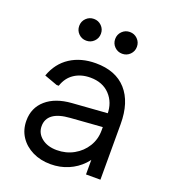

<svg xmlns="http://www.w3.org/2000/svg" viewBox="-132 -805 807 913"><g transform="rotate(20 271.0 -348.0)"><path d="M228 12Q177 12 136.5 -8Q96 -28 73 -63Q50 -98 50 -144Q50 -209 96.5 -249.5Q143 -290 225 -296L417 -310V-240L242 -227Q184 -223 155.5 -202Q127 -181 127 -144Q127 -108 156.5 -84.5Q186 -61 233 -61Q280 -61 318.5 -82.5Q357 -104 379.5 -140.5Q402 -177 402 -222V-303Q402 -363 365.5 -401.5Q329 -440 267 -440Q220 -440 186 -417.5Q152 -395 138 -352H127L61 -376Q85 -443 139 -478Q193 -513 268 -513Q369 -513 423 -452.5Q477 -392 477 -281V0H404V-145L430 -126Q418 -86 388 -54.5Q358 -23 317 -5.5Q276 12 228 12ZM369 -598Q346 -598 330 -614Q314 -630 314 -653Q314 -676 330 -692Q346 -708 369 -708Q392 -708 408 -692Q424 -676 424 -653Q424 -630 408 -614Q392 -598 369 -598ZM187 -598Q164 -598 148 -614Q132 -630 132 -653Q132 -676 148 -692Q164 -708 187 -708Q210 -708 226 -692Q242 -676 242 -653Q242 -630 226 -614Q210 -598 187 -598Z"/></g></svg>

Font: Fustat
Style: Regular
Weight: 400
Designer: Mohamed Gaber, Khaled Hosny, Laura Garcia Mut
Foundry: Kief Type Foundry, Alif Type Foundry, Hard Type Foundry
Version: Version 1.007